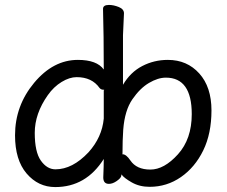

<svg xmlns="http://www.w3.org/2000/svg" viewBox="-20 -735 920 779"><path d="M758 -272Q758 -420 653 -420Q621 -420 584.5 -398.5Q548 -377 517 -332Q486 -287 480 -209Q477 -167 477 -111L476 -110Q476 -109 478 -109Q492 -109 509 -84Q534 -47 590 -47Q646 -47 702 -109Q758 -171 758 -272ZM204 24Q135 24 88 -31Q41 -86 41 -186Q41 -306 118.5 -399Q196 -492 296 -492Q373 -492 401 -453Q401 -593 398 -699Q398 -715 422 -715Q441 -715 462 -706.5Q483 -698 483 -681L479 -592V-391Q509 -442 557 -467Q605 -492 661 -492Q739 -492 788.5 -437Q838 -382 838 -287Q838 -193 804.5 -124.5Q771 -56 714 -16.5Q657 23 587 23Q546 23 514.5 5Q483 -13 473 -27V-30L472 -21Q470 -12 453.5 -0.5Q437 11 422 11Q399 11 399 -15Q401 -63 401 -90Q329 24 204 24ZM205 -48Q274 -48 339 -117Q394 -178 401 -254V-368L403 -370Q403 -371 399 -371Q390 -371 384 -378Q353 -422 291 -422Q262 -422 230 -402.5Q198 -383 174 -349Q121 -274 121 -196Q121 -118 146 -83Q171 -48 205 -48Z"/></svg>

Font: LXGW WenKai Medium
Style: Regular
Weight: 500
Designer: LXGW / Fontworks Inc.
Foundry: LXGW / Fontworks Inc.
Version: Version 1.501; October 10, 2024